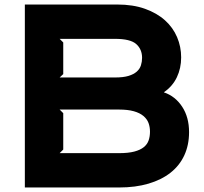

<svg xmlns="http://www.w3.org/2000/svg" viewBox="-20 -830 902 850"><path d="M817 -245Q817 -188 796 -142.5Q775 -97 735 -65.5Q695 -34 637.5 -17Q580 0 507 0H90V-810H499Q569 -810 622 -791Q675 -772 710.5 -740Q746 -708 764 -665.5Q782 -623 782 -576Q782 -528 763 -488Q744 -448 706 -422V-421Q756 -404 786.5 -357.5Q817 -311 817 -245ZM609 -574Q609 -612 583 -635Q557 -658 489 -658H244L260 -642V-502L244 -487H489Q526 -487 549 -494Q572 -501 585.5 -513Q599 -525 604 -541Q609 -557 609 -574ZM644 -247Q644 -268 637.5 -285.5Q631 -303 615 -316.5Q599 -330 572.5 -337.5Q546 -345 507 -345H244L260 -329V-168L244 -152H507Q548 -152 574.5 -159Q601 -166 616.5 -178.5Q632 -191 638 -208.5Q644 -226 644 -247Z"/></svg>

Font: TypoPRO Sinkin Sans
Style: 700 Bold
Weight: 700
Designer: Keith Bates
Foundry: K-Type
Version: Sinkin Sans (version 1.0)  by Keith Bates   •   © 2014   www